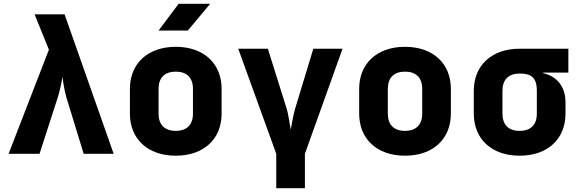

<svg xmlns="http://www.w3.org/2000/svg" viewBox="-20 -805 3040 1005"><path d="M25 0H187L283 -297C293 -329 303 -376 307 -403C310 -376 318 -328 327 -297L418 0H575L318 -730H161L236 -545Z M810 -645H963L1080 -785H915ZM900 10C1047 10 1140 -78 1140 -210V-340C1140 -472 1047 -560 900 -560C753 -560 660 -472 660 -340V-210C660 -78 753 10 900 10ZM900 -120C842 -120 810 -152 810 -210V-340C810 -398 842 -430 900 -430C958 -430 990 -398 990 -340V-210C990 -152 958 -120 900 -120Z M1426 180H1576V0L1773 -550H1620L1526 -240C1515 -204 1507 -154 1502 -127C1496 -154 1491 -204 1479 -241L1382 -550H1227L1426 0Z M2100 10C2247 10 2340 -78 2340 -210V-340C2340 -472 2247 -560 2100 -560C1953 -560 1860 -472 1860 -340V-210C1860 -78 1953 10 2100 10ZM2100 -120C2042 -120 2010 -152 2010 -210V-340C2010 -398 2042 -430 2100 -430C2158 -430 2190 -398 2190 -340V-210C2190 -152 2158 -120 2100 -120Z M2700 10C2847 10 2940 -78 2940 -210V-270C2940 -350 2896 -406 2823 -422V-425H2955V-550H2700C2553 -550 2460 -462 2460 -330V-210C2460 -78 2553 10 2700 10ZM2700 -120C2642 -120 2610 -152 2610 -210V-330C2610 -388 2642 -420 2700 -420C2758 -420 2790 -402 2790 -330V-210C2790 -152 2758 -120 2700 -120Z"/></svg>

Font: JetBrains Mono ExtraBold
Style: Regular
Weight: 800
Monospace: yes
Designer: Philipp Nurullin, Konstantin Bulenkov
Foundry: JetBrains
Version: Version 2.305